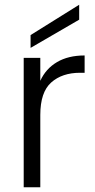

<svg xmlns="http://www.w3.org/2000/svg" viewBox="-20 -790 402 810"><path d="M150 -449Q173 -500 220.5 -528Q268 -556 337 -556V-483H318Q242 -483 196 -442Q150 -401 150 -305V0H80V-546H150ZM314 -707 109 -588V-642L314 -770Z"/></svg>

Font: A Bank Premium Light
Style: Regular
Weight: 300
Designer: Ninad Kale (Devanagari), Jonny Pinhorn (Latin), Htun Naung (Myanmar)
Foundry: Indian Type Foundry
Version: 4.004